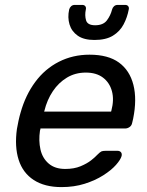

<svg xmlns="http://www.w3.org/2000/svg" viewBox="-20 -753 598 783"><path d="M231 10Q162 10 117.5 -19Q73 -48 56 -101.5Q39 -155 49 -227Q51 -240 55.5 -260.5Q60 -281 64 -294Q84 -365 123.5 -418.5Q163 -472 220 -501Q277 -530 345 -530Q421 -530 465 -498Q509 -466 524 -407Q539 -348 523 -269L519 -252Q517 -241 508.5 -235Q500 -229 490 -229H145Q145 -228 144.5 -225Q144 -222 143 -220Q137 -179 145 -143.5Q153 -108 178.5 -86Q204 -64 246 -64Q282 -64 308.5 -75Q335 -86 352 -99.5Q369 -113 376 -121Q388 -133 393.5 -135.5Q399 -138 411 -138H459Q468 -138 473 -132.5Q478 -127 476 -117Q472 -102 453 -80.5Q434 -59 401 -38Q368 -17 325 -3.5Q282 10 231 10ZM160 -298H433L434 -301Q446 -346 436.5 -381Q427 -416 400 -436.5Q373 -457 330 -457Q287 -457 253 -436.5Q219 -416 195.5 -381Q172 -346 161 -301ZM365 -590Q322 -590 297 -607.5Q272 -625 263.5 -653.5Q255 -682 262 -714Q264 -722 270 -727.5Q276 -733 285 -733H315Q324 -733 328 -727.5Q332 -722 330 -714Q325 -690 331 -670Q337 -650 368 -650Q401 -650 416 -670Q431 -690 437 -714Q439 -722 445 -727.5Q451 -733 460 -733H490Q499 -733 503 -727.5Q507 -722 505 -714Q499 -682 484 -653.5Q469 -625 440.5 -607.5Q412 -590 365 -590Z"/></svg>

Font: Rubik
Style: Italic
Weight: 400
Italic angle: -12°
Designer: Hubert and Fischer
Foundry: Hubert and Fischer
Version: Version 2.300;gftools[0.9.30]